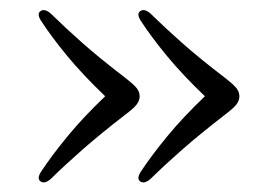

<svg xmlns="http://www.w3.org/2000/svg" viewBox="-20 -429 558 387"><path d="M462.5 -235Q462.5 -226.5 456.8 -218.8Q451 -211 433 -197.5Q382 -158 347 -127.2Q312 -96.5 283 -68Q270.5 -57.5 262.5 -63.5Q255 -69 263.5 -82.5Q284.5 -114.5 316.5 -153.5Q348.5 -192.5 393 -235Q348.5 -277.5 316.5 -316.2Q284.5 -355 263.5 -387.5Q255 -401 262.5 -406.5Q270.5 -412.5 283 -402Q312 -373.5 347 -342.5Q382 -311.5 433 -272.5Q451 -258.5 456.8 -251Q462.5 -243.5 462.5 -235ZM261.5 -235Q261.5 -226.5 255.8 -218.8Q250 -211 232 -197.5Q181 -158 146 -127.2Q111 -96.5 82 -68Q69.5 -57.5 61.5 -63.5Q54 -69 62.5 -82.5Q83.5 -114.5 115.5 -153.5Q147.5 -192.5 192 -235Q147.5 -277.5 115.5 -316.2Q83.5 -355 62.5 -387.5Q54 -401 61.5 -406.5Q69.5 -412.5 82 -402Q111 -373.5 146 -342.5Q181 -311.5 232 -272.5Q250 -258.5 255.8 -251Q261.5 -243.5 261.5 -235Z"/></svg>

Font: Fraunces 9pt S000 Light
Style: Regular
Weight: 300
Version: Version 1.000; ttfautohint (v1.8.3)